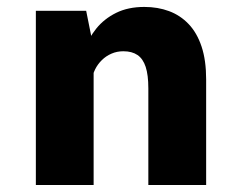

<svg xmlns="http://www.w3.org/2000/svg" viewBox="-20 -531 690 551"><path d="M82.9 0V-500H227.3L248.7 -393.4V0ZM405.7 0V-277.6Q405.7 -315.6 398.1 -339Q390.4 -362.4 374.6 -373.1Q358.7 -383.9 334.1 -383.9Q315.4 -383.9 299.8 -377Q284.1 -370.2 272.2 -358.4Q260.2 -346.6 253 -332Q245.8 -317.3 243.9 -302L211.4 -320Q211.4 -353.4 222.5 -387Q233.6 -420.7 256.2 -448.9Q278.9 -477.1 313.3 -494.1Q347.6 -511.1 394.2 -511.1Q432.9 -511.1 465.1 -499.1Q497.4 -487.1 521.4 -461.9Q545.4 -436.7 558.5 -397.3Q571.6 -357.9 571.6 -303.1V0Z"/></svg>

Font: Trispace Thin
Style: Regular
Weight: 100
Designer: Tyler Finck
Foundry: Etcetera Type Company
Version: Version 1.210